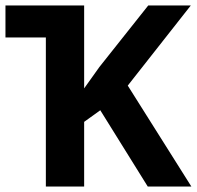

<svg xmlns="http://www.w3.org/2000/svg" viewBox="-20 -683 721 703"><path d="M0 -663.1H288.1V-359.4L343.8 -437.5L522.9 -663.1H678.7L447.8 -369.6L680.7 0H521L347.2 -279.3L288.1 -236.8V0H147.9V-545.9H0Z"/></svg>

Font: Bpm'online Open Sans
Style: Bold
Weight: 700
Foundry: Ascender Corporation
Version: Version 1.10